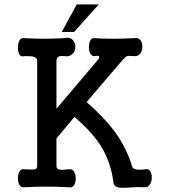

<svg xmlns="http://www.w3.org/2000/svg" viewBox="-20 -872 790 895"><path d="M153.3 -587.9Q153.3 -602.5 136.7 -607.4Q124 -611.3 92.8 -610.4Q78.1 -605.5 70.3 -618.2Q63.5 -629.9 63.5 -649.4Q63.5 -669.9 70.3 -682.6Q78.1 -697.3 92.8 -694.3Q144.5 -691.4 185.5 -691.4Q226.6 -691.4 281.2 -694.3Q303.7 -700.2 318.4 -686.5Q331.1 -673.8 331.1 -654.3Q331.1 -633.8 318.4 -621.1Q303.7 -606.4 281.2 -610.4Q262.7 -612.3 253.9 -608.4Q243.2 -602.5 243.2 -587.9V-365.2L438.5 -595.7Q445.3 -606.4 440.4 -610.4Q435.5 -613.3 419.9 -610.4Q408.2 -609.4 400.4 -623Q394.5 -634.8 394.5 -652.3Q394.5 -670.9 400.4 -682.6Q408.2 -696.3 419.9 -694.3Q455.1 -691.4 504.9 -691.4Q554.7 -691.4 607.4 -694.3Q624 -697.3 634.8 -684.6Q643.6 -672.9 643.6 -654.3Q643.6 -635.7 634.8 -623Q624 -609.4 607.4 -610.4Q578.1 -612.3 572.3 -610.4Q567.4 -609.4 552.7 -593.8L383.8 -396.5Q466.8 -323.2 514.6 -258.8Q570.3 -182.6 596.7 -93.8Q599.6 -83 624 -81.1Q643.6 -80.1 657.2 -83Q670.9 -86.9 679.7 -74.2Q687.5 -63.5 687.5 -44.9Q687.5 -26.4 679.7 -13.7Q670.9 1 657.2 1Q639.6 0 620.1 0Q608.4 1 586.9 2Q545.9 4.9 532.2 2Q510.7 -2.9 508.8 -21.5Q496.1 -122.1 445.3 -199.2Q406.2 -258.8 327.1 -327.1L243.2 -226.6V-97.7Q243.2 -83 259.8 -81.1Q269.5 -79.1 294.9 -83H301.8Q316.4 -85.9 325.2 -71.3Q333 -58.6 333 -40Q333 -20.5 325.2 -8.8Q316.4 3.9 301.8 1Q250 -2 194.3 -2Q138.7 -2 92.8 1Q78.1 2.9 70.3 -10.7Q63.5 -22.5 63.5 -41Q63.5 -59.6 70.3 -72.3Q78.1 -85.9 92.8 -83L118.2 -82Q137.7 -81.1 143.6 -83Q153.3 -85.9 153.3 -97.7ZM440.4 -851.6H337.9L267.6 -722.7H325.2Z"/></svg>

Font: Gungsuh
Style: Regular
Weight: 400
Version: Version 2.21